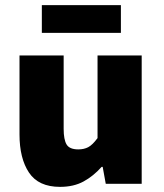

<svg xmlns="http://www.w3.org/2000/svg" viewBox="-20 -716 640 748"><path d="M214 12Q130 12 93 -43.5Q56 -99 56 -192V-500H228V-214Q228 -172 239.5 -153Q251 -134 285 -134Q307 -134 323.5 -142.5Q340 -151 360 -178V-500H532V0H392L380 -66H376Q344 -30 305.5 -9Q267 12 214 12ZM143 -588V-696H451V-588Z"/></svg>

Font: Source Code Pro Black
Style: Regular
Weight: 900
Monospace: yes
Designer: Paul D. Hunt, Teo Tuominen
Foundry: Adobe Systems Incorporated
Version: Version 2.030;PS 1.000;hotconv 16.6.51;makeotf.lib2.5.65220